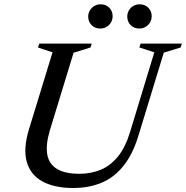

<svg xmlns="http://www.w3.org/2000/svg" viewBox="-20 -882 884 912"><path d="M217.5 -265Q196.5 -195 204.5 -148.8Q212.5 -102.5 250.8 -79.5Q289 -56.5 357.5 -56.5Q412 -56.5 458 -75.5Q504 -94.5 539.8 -138Q575.5 -181.5 598 -255.5L713 -633.5L642 -656.5L648 -675H844L838 -656.5L758 -632L637.5 -237.5Q611 -150 567.2 -95Q523.5 -40 463.5 -14.5Q403.5 11 328 11Q239 11 182 -20Q125 -51 107.2 -113Q89.5 -175 117.5 -267.5L229.5 -633.5L160.5 -656.5L166.5 -675H415.5L410 -656.5L329.5 -631.5ZM456 -746.5Q430.5 -746.5 414.8 -763Q399 -779.5 399 -803Q399 -819 406.8 -832.2Q414.5 -845.5 427.8 -853.5Q441 -861.5 458 -861.5Q483.5 -861.5 499.2 -845Q515 -828.5 515 -805.5Q515 -789 507.5 -776Q500 -763 486.8 -754.8Q473.5 -746.5 456 -746.5ZM641.5 -746.5Q616 -746.5 600.2 -763Q584.5 -779.5 584.5 -803Q584.5 -819 592 -832.2Q599.5 -845.5 613 -853.5Q626.5 -861.5 643.5 -861.5Q669 -861.5 684.8 -845Q700.5 -828.5 700.5 -805.5Q700.5 -789 693 -776Q685.5 -763 672.2 -754.8Q659 -746.5 641.5 -746.5Z"/></svg>

Font: Newsreader 24pt Medium
Style: Italic
Weight: 500
Italic angle: -17°
Designer: Hugues Gentile
Foundry: Production Type
Version: Version 1.003